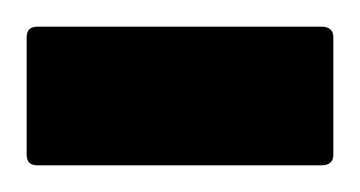

<svg xmlns="http://www.w3.org/2000/svg" viewBox="-28 -130 270 144"><path d="M0 -6Q-8 -6 -8 -14V-102Q-8 -110 0 -110H213Q222 -110 222 -102V-14Q222 -6 213 -6Z"/></svg>

Font: Noto Naskh Arabic SemiBold
Style: Regular
Weight: 600
Designer: Monotype Design Team, David Williams, Mohamad Dakak and Nizar Qandah
Foundry: Monotype Imaging Inc.
Version: Version 2.016